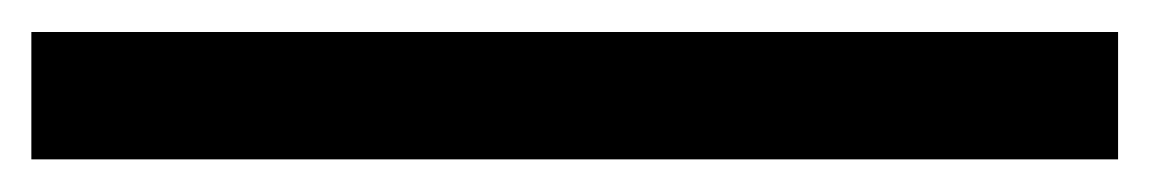

<svg xmlns="http://www.w3.org/2000/svg" viewBox="-22 64 719 120"><path d="M-2.4 84H676.8V163.6H-2.4Z"/></svg>

Font: FjallaOne
Style: Regular
Weight: 400
Designer: Irina Smirnova
Foundry: Irina Smirnova
Version: Version 1.001